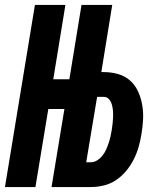

<svg xmlns="http://www.w3.org/2000/svg" viewBox="-26 -755 646 775"><path d="M-6 0 115 -735H238L189 -435H254L303 -735H427L383 -464H393Q423 -464 451 -456Q479 -448 499.5 -429.5Q520 -411 531.5 -385.5Q543 -360 548 -331.5Q553 -303 551.5 -273Q550 -243 545 -214Q541 -188 533.5 -162Q526 -136 514 -112Q502 -88 484 -66Q466 -44 443 -28.5Q420 -13 393.5 -6.5Q367 0 342 0H182L234 -315H169L117 0ZM341 -100Q354 -100 366.5 -108Q379 -116 388 -127.5Q397 -139 402.5 -151.5Q408 -164 412.5 -177.5Q417 -191 420 -204Q423 -217 425 -230Q427 -243 428.5 -256Q430 -269 430.5 -282Q431 -295 430 -308Q429 -321 425.5 -333Q422 -345 414 -354.5Q406 -364 393 -364H366L322 -100Z"/></svg>

Font: Iosevka Heavy Extended Oblique
Style: Regular
Weight: 900
Width: 7
Italic angle: -9°
Monospace: yes
Designer: Belleve Invis
Foundry: Belleve Invis
Version: Version 32.5.0; ttfautohint (v1.8.4)